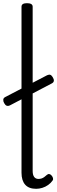

<svg xmlns="http://www.w3.org/2000/svg" viewBox="-34 -1168 358 1205"><path d="M193 17Q147 17 124 -9Q101 -35 101 -84V-1126Q101 -1137 109.5 -1142.5Q118 -1148 135 -1148Q153 -1148 162 -1142.5Q171 -1137 171 -1126V-95Q171 -70 180.5 -57.5Q190 -45 207 -45Q218 -45 227 -48Q236 -51 244 -57Q252 -63 261 -71Q268 -77 276 -75.5Q284 -74 291 -65Q296 -59 298.5 -50.5Q301 -42 296 -35Q285 -19 268 -7Q251 5 231.5 11Q212 17 193 17ZM29 -507Q17 -501 8 -504.5Q-1 -508 -8 -521Q-14 -531 -13.5 -542Q-13 -553 -1 -559L262 -696Q274 -701 281.5 -698.5Q289 -696 296 -685Q305 -671 304 -661Q303 -651 292 -645Z"/></svg>

Font: Playwrite CL Light
Style: Regular
Weight: 300
Designer: Veronika Burian, José Scaglione
Foundry: TypeTogether
Version: Version 1.002